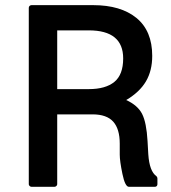

<svg xmlns="http://www.w3.org/2000/svg" viewBox="-20 -719 658 739"><path d="M101.1 0Q97.2 0 94 -3.2Q90.8 -6.3 90.8 -9.8V-689Q90.8 -693.4 94 -696.3Q97.2 -699.2 101.1 -699.2H338.9Q444.8 -699.2 505.4 -649.7Q565.9 -600.1 565.9 -503.9Q565.9 -446.8 541.7 -405.8Q517.6 -364.7 465.8 -334Q510.3 -313.5 527.1 -280.3Q543.9 -247.1 547.9 -175.8L550.8 -125Q555.2 -59.6 582 -41Q585.9 -37.1 585.9 -32.2V-9.8Q585.9 -5.9 583.3 -2.9Q580.6 0 576.2 0H476.1Q461.4 0 451.2 -49.6Q440.9 -99.1 440.9 -124V-166Q440.9 -222.7 415.8 -250.7Q390.6 -278.8 335.9 -278.8H200.2V-9.8Q200.2 -6.3 197 -3.2Q193.8 0 189.9 0ZM321.8 -602.1H200.2V-376H321.8Q386.2 -376 420.2 -403.8Q454.1 -431.6 454.1 -494.1Q454.1 -602.1 321.8 -602.1Z"/></svg>

Font: Fragment Mono SemBd
Style: Regular
Weight: 600
Designer: Wei Huang based on Nimbus Sans by URW Studio, based on Helvetica by Max Miedinger.
Foundry: Wei Huang
Version: Version 1.011